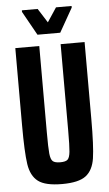

<svg xmlns="http://www.w3.org/2000/svg" viewBox="-59 -912 544 958"><g transform="rotate(-5 212.5 -432.5)"><path d="M39 -303V-688H159V-256Q159 -178 162 -149Q165 -120 175.5 -110.5Q186 -101 213 -101Q240 -101 250 -110.5Q260 -120 263 -149Q266 -178 266 -256V-688H386V-303Q386 -166 377 -106.5Q368 -47 332 -19.5Q296 8 213 8Q129 8 93 -19.5Q57 -47 48 -106.5Q39 -166 39 -303ZM88 -865V-873H167L212 -802L259 -873H337V-865L269 -745H155Z"/></g></svg>

Font: Saira ExtraCondensed
Style: Bold
Weight: 700
Width: 2
Designer: Hector Gatti with collaboration of the Omnibus-Type team
Foundry: Omnibus-Type
Version: Version 0.072; ttfautohint (v1.8)